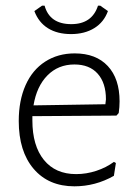

<svg xmlns="http://www.w3.org/2000/svg" viewBox="-20 -650 492 676"><path d="M401 -293Q401 -273 398 -252L390 -243L94 -241V-226Q94 -137 134.5 -87Q175 -37 248 -37Q284 -37 319 -48.5Q354 -60 381 -80L388 -76L381 -31Q316 6 242 6Q151 6 98.5 -55.5Q46 -117 46 -224Q46 -296 70 -350Q94 -404 139 -433Q184 -462 243 -462Q318 -462 359.5 -417.5Q401 -373 401 -293ZM353 -300Q353 -358 324 -390.5Q295 -423 242 -423Q185 -423 147 -384.5Q109 -346 98 -279L351 -283ZM360 -611Q346 -572 312 -551Q278 -530 230 -530Q182 -530 149 -550.5Q116 -571 101 -611L128 -630H137Q155 -565 231 -565Q304 -565 325 -630H333Z"/></svg>

Font: Luna Sans Light
Style: Regular
Weight: 300
Designer: Juan Pablo del Peral
Foundry: Huerta Tipografica
Version: Version 2.001; ttfautohint (v1.5)